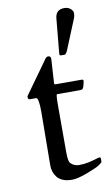

<svg xmlns="http://www.w3.org/2000/svg" viewBox="-80 -712 449 767"><g transform="rotate(-10 144.5 -328.5)"><path d="M191.9 -485.1Q185.8 -485.1 185.8 -491Q185.8 -493.7 188.2 -518.6Q193.4 -570.3 199 -633.1Q202.1 -668.9 236.8 -668.9Q252 -668.9 262 -660.5Q272 -652.1 272 -641.6Q272 -631.1 268.8 -623L218 -499Q211.2 -485.1 206.8 -485.1ZM75 -275.9Q75 -334 64 -334H39.1Q31 -334 31 -344Q31 -349.1 35.9 -354L127 -481Q132.8 -490 139.9 -490Q150.9 -490 150.9 -478L145 -382.1Q145 -376.7 146 -375.9Q147 -375 153.1 -375H256.1Q262.9 -375 262.9 -368.9Q262.9 -367.7 260 -355.1Q257.1 -342.5 253.8 -338.7Q250.5 -335 243.9 -335H148.9Q145 -335 145 -292V-100.1Q145 -63.5 152.6 -55.7Q166.7 -41 186.9 -41Q207 -41 225.2 -44.9Q243.4 -48.8 256 -52.9Q268.6 -56.9 272.8 -56.9Q277.1 -56.9 277.1 -47.5Q277.1 -38.1 276.2 -36.5Q275.4 -34.9 264.6 -27Q253.9 -19 213 -3.5Q172.1 12 149.7 12Q127.2 12 111.9 5.4Q96.7 -1.2 88.4 -12.2Q73 -32.7 73 -59.1Z"/></g></svg>

Font: Fanwood Text
Style: Regular
Weight: 400
Version: Version 1.1001